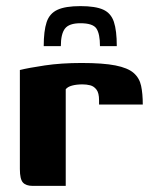

<svg xmlns="http://www.w3.org/2000/svg" viewBox="-20 -608 503 628"><path d="M243 -588Q292 -588 317.5 -576.5Q343 -565 352.5 -536.5Q362 -508 362 -457H307Q307 -497 295.5 -514.5Q284 -532 243 -532Q206 -532 192.5 -514.5Q179 -497 179 -457H123Q123 -507 132.5 -535.5Q142 -564 168 -576Q194 -588 243 -588ZM195 0H87Q65 0 55 -11Q45 -22 45 -55V-379Q73 -386 126.5 -394Q180 -402 247 -402Q317 -402 357.5 -394Q398 -386 417 -369.5Q436 -353 441.5 -327.5Q447 -302 447 -266H304V-280Q304 -304 295.5 -315Q287 -326 275 -329Q263 -332 250 -332Q230 -332 215.5 -328Q201 -324 195 -316Z"/></svg>

Font: Genos Thin
Style: Bold
Weight: 700
Version: Version 1.010